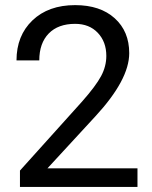

<svg xmlns="http://www.w3.org/2000/svg" viewBox="-20 -741 602 761"><path d="M524.9 0H59.1V-64.9L305.2 -338.4Q359.9 -400.4 380.6 -439.2Q401.4 -478 401.4 -519.5Q401.4 -575.2 367.7 -610.8Q334 -646.5 277.8 -646.5Q210.4 -646.5 173.1 -608.2Q135.7 -569.8 135.7 -501.5H45.4Q45.4 -599.6 108.6 -660.2Q171.9 -720.7 277.8 -720.7Q377 -720.7 434.6 -668.7Q492.2 -616.7 492.2 -530.3Q492.2 -425.3 358.4 -280.3L168 -73.7H524.9Z"/></svg>

Font: Noboto
Style: Regular
Weight: 400
Designer: Google
Version: Version 2.001101; 2014